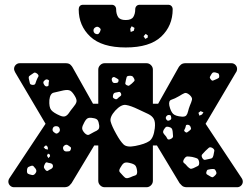

<svg xmlns="http://www.w3.org/2000/svg" viewBox="-20 -785 1053 805"><path d="M39 0Q29 0 22 -7Q15 -14 15 -24Q15 -31 19 -37L171 -266L44 -481Q43 -483 41 -487.5Q39 -492 39 -496Q39 -506 46 -513Q53 -520 63 -520H255Q269 -520 275.5 -513.5Q282 -507 284 -503L370 -350H392V-493Q392 -504 400 -512Q408 -520 419 -520H594Q605 -520 613 -512Q621 -504 621 -493V-350H643L729 -503Q731 -507 738 -513.5Q745 -520 758 -520H950Q960 -520 967 -513Q974 -506 974 -496Q974 -492 972.5 -487.5Q971 -483 969 -481L842 -266L994 -37Q998 -31 998 -24Q998 -14 991 -7Q984 0 974 0H764Q749 0 742 -7.5Q735 -15 733 -17L638 -175H621V-27Q621 -16 613 -8Q605 0 594 0H419Q408 0 400 -8Q392 -16 392 -27V-175H375L280 -17Q279 -15 271.5 -7.5Q264 0 249 0ZM884 -481Q878 -482 874.5 -481.5Q871 -481 867 -475Q863 -468 860.5 -463.5Q858 -459 864 -452Q869 -445 874 -447.5Q879 -450 887 -453Q894 -456 897 -458.5Q900 -461 899 -469Q898 -476 894.5 -477.5Q891 -479 884 -481ZM136 -476Q127 -483 122 -479.5Q117 -476 108 -470Q101 -466 100.5 -461.5Q100 -457 102 -450Q104 -440 105.5 -435Q107 -430 117 -429Q126 -429 128 -434Q130 -439 133 -448Q137 -458 140.5 -463.5Q144 -469 136 -476ZM542 -456Q538 -464 533.5 -466Q529 -468 520 -467Q512 -466 511 -461.5Q510 -457 508 -450Q507 -442 505.5 -437Q504 -432 511 -428Q518 -424 522 -426.5Q526 -429 533 -435Q539 -441 542.5 -444.5Q546 -448 542 -456ZM467 -458Q462 -461 459 -462Q456 -463 452 -460Q446 -455 450 -445Q453 -436 462 -437Q468 -437 471.5 -438Q475 -439 477 -445Q478 -451 475 -453Q472 -455 467 -458ZM181 -451Q175 -453 172 -451.5Q169 -450 164 -445Q159 -439 165 -430Q170 -421 178 -423Q183 -424 183.5 -427Q184 -430 184 -435Q184 -441 185.5 -444.5Q187 -448 181 -451ZM294 -382Q284 -399 275 -404.5Q266 -410 246 -406Q220 -400 205 -396.5Q190 -393 187 -366Q185 -336 194.5 -324Q204 -312 232 -300Q246 -294 254.5 -298Q263 -302 269.5 -312Q276 -322 286 -334Q298 -348 300.5 -357.5Q303 -367 294 -382ZM487 -394Q483 -401 478 -399.5Q473 -398 465 -397Q456 -396 454 -386Q453 -380 453.5 -377Q454 -374 460 -371Q465 -368 468.5 -369Q472 -370 476 -375Q482 -380 486 -383Q490 -386 487 -394ZM775 -387Q762 -398 753.5 -394.5Q745 -391 731 -382Q712 -371 699 -367Q686 -363 690 -342Q696 -317 706 -307.5Q716 -298 742 -296Q756 -295 761 -301Q766 -307 768.5 -318Q771 -329 776 -342Q783 -358 785 -367Q787 -376 775 -387ZM561 -326Q528 -342 508 -345Q488 -348 463 -321Q439 -294 444 -275Q449 -256 467 -224Q484 -193 498 -179.5Q512 -166 547 -173Q588 -181 606 -193.5Q624 -206 629 -247Q632 -273 625 -286Q618 -299 601.5 -307Q585 -315 561 -326ZM833 -314 821 -319 812 -312 816 -300 827 -305ZM698 -291Q697 -296 696.5 -299Q696 -302 690 -303Q681 -304 676 -295Q673 -288 680 -281Q684 -277 692 -281Q699 -284 698 -291ZM370 -290Q355 -293 347.5 -289Q340 -285 333 -271Q325 -257 324.5 -248Q324 -239 335 -227Q346 -216 354 -220.5Q362 -225 375 -232Q387 -237 392 -242Q397 -247 396 -259Q394 -274 389.5 -281Q385 -288 370 -290ZM780 -250Q777 -262 766 -262Q760 -262 759.5 -258.5Q759 -255 757 -249Q754 -243 752.5 -239.5Q751 -236 756 -232Q761 -228 764.5 -230Q768 -232 773 -236Q778 -240 780 -242.5Q782 -245 780 -250ZM230 -246Q227 -256 215 -256Q204 -256 201 -246Q198 -236 207 -230Q212 -226 215.5 -225Q219 -224 224 -228Q234 -235 230 -246ZM687 -253Q678 -255 674.5 -251.5Q671 -248 666 -240Q663 -233 664 -229.5Q665 -226 670 -220Q678 -212 681 -204.5Q684 -197 695 -202Q706 -207 705.5 -214Q705 -221 704 -233Q703 -243 699.5 -247Q696 -251 687 -253ZM265 -176Q258 -181 250 -175Q242 -169 245 -160Q248 -150 258 -150Q266 -150 270.5 -151Q275 -152 277 -159Q279 -166 275.5 -168.5Q272 -171 265 -176ZM180 -169 173 -176 163 -168 170 -160 181 -158ZM870 -165Q860 -170 855 -165Q850 -160 841 -152Q833 -143 828 -138Q823 -133 828 -123Q834 -113 840.5 -115Q847 -117 859 -119Q867 -120 870 -123Q873 -126 875 -134Q877 -145 878.5 -152Q880 -159 870 -165ZM189 -137 181 -141 177 -132 183 -122 190 -130ZM786 -127Q773 -129 765.5 -129Q758 -129 751 -117Q745 -106 751.5 -101.5Q758 -97 766 -87Q773 -80 777.5 -78Q782 -76 791 -80Q803 -86 809.5 -89Q816 -92 815 -105Q813 -118 806 -121Q799 -124 786 -127ZM202 -90Q201 -99 190 -101Q182 -102 177.5 -104Q173 -106 169 -99Q164 -90 164 -85Q164 -80 171 -72Q177 -66 181.5 -69.5Q186 -73 193 -76Q203 -81 202 -90ZM523 -102Q507 -106 499.5 -101Q492 -96 484 -81Q477 -69 482.5 -63Q488 -57 497 -47Q504 -39 509.5 -38Q515 -37 525 -41Q538 -47 547 -49.5Q556 -52 555 -67Q553 -85 547 -91.5Q541 -98 523 -102ZM129 -78Q124 -84 120.5 -88Q117 -92 109 -89Q99 -86 96 -82Q93 -78 93 -68Q93 -59 97.5 -56.5Q102 -54 111 -52Q122 -48 129 -59Q136 -68 129 -78ZM885 -68Q882 -75 877.5 -76Q873 -77 864 -76Q856 -75 851.5 -73.5Q847 -72 845 -63Q844 -56 848 -53.5Q852 -51 859 -47Q865 -43 869 -42Q873 -41 878 -46Q884 -51 886.5 -55.5Q889 -60 885 -68ZM507 -586Q407 -586 358.5 -631.5Q310 -677 310 -746Q310 -754 314.5 -759.5Q319 -765 329 -765H448Q457 -765 462 -759.5Q467 -754 467 -746Q467 -727 475 -714Q483 -701 507 -701Q531 -701 539 -714Q547 -727 547 -746Q547 -754 552 -759.5Q557 -765 566 -765H685Q694 -765 699 -759.5Q704 -754 704 -746Q704 -677 656 -631.5Q608 -586 507 -586ZM544 -668 532 -675 526 -664 528 -651 541 -656ZM399 -667Q390 -676 381 -671Q371 -666 372 -655Q374 -644 385 -642Q391 -641 393.5 -643.5Q396 -646 399 -651Q401 -657 402 -660Q403 -663 399 -667ZM600 -636 591 -643 582 -633 589 -622 599 -627Z"/></svg>

Font: Rubik Moonrocks
Style: Regular
Weight: 400
Designer: Hubert and Fischer, NaN
Foundry: Hubert and Fischer, NaN
Version: Version 2.200